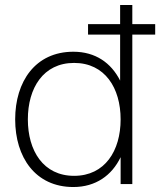

<svg xmlns="http://www.w3.org/2000/svg" viewBox="-20 -740 644 772"><path d="M334 -601H463V-416C427 -487 364 -532 275 -532C122 -532 41 -412 41 -260C41 -108 122 12 275 12C365 12 430 -35 465 -108V0H512V-601H604V-643H512V-720H463V-643H334ZM92 -260C92 -386 154 -487 278 -487C402 -487 465 -386 465 -260C465 -134 402 -33 278 -33C154 -33 92 -134 92 -260Z"/></svg>

Font: Aspekta 200
Style: Regular
Weight: 200
Designer: Ivo Dolenc
Version: Version 2.000